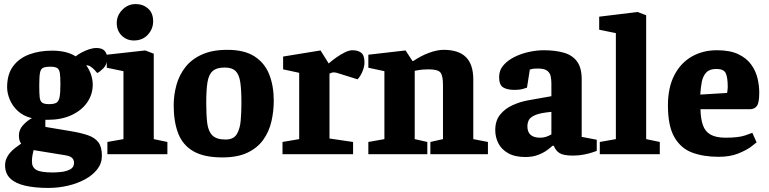

<svg xmlns="http://www.w3.org/2000/svg" viewBox="-20 -758 3783 944"><path d="M217 166Q152 166 104 155Q56 144 30.5 119.5Q5 95 5 55Q5 37 11.5 21.5Q18 6 29.5 -7Q41 -20 55 -31Q69 -42 84 -52Q77 -61 75 -71.5Q73 -82 73 -92Q73 -121 94 -143.5Q115 -166 137 -177Q95 -187 68 -212Q41 -237 28 -268.5Q15 -300 15 -329Q15 -393 44.5 -432.5Q74 -472 124 -490.5Q174 -509 236 -509Q272 -509 301 -502Q330 -495 352 -481Q363 -490 380.5 -499.5Q398 -509 417.5 -515.5Q437 -522 454 -522Q482 -522 494.5 -508Q507 -494 507 -471Q507 -441 488.5 -422.5Q470 -404 458 -399L444 -415Q435 -424 425.5 -430.5Q416 -437 404 -437Q421 -413 428.5 -388.5Q436 -364 436 -343Q436 -293 408 -253.5Q380 -214 330.5 -191.5Q281 -169 217 -169H203V-134L323 -114Q378 -105 412.5 -93Q447 -81 464 -58Q481 -35 481 8Q481 45 458.5 74Q436 103 398.5 123.5Q361 144 314 155Q267 166 217 166ZM240 90Q256 90 280.5 87.5Q305 85 324.5 75Q344 65 344 43Q344 28 334.5 18.5Q325 9 299 5L145 -20Q142 -9 139.5 6Q137 21 137 37Q137 64 158 77Q179 90 240 90ZM221 -246Q246 -246 257.5 -253Q269 -260 273 -281Q277 -302 277 -343Q277 -378 274.5 -397Q272 -416 262 -423Q252 -430 227 -430Q203 -430 191.5 -424.5Q180 -419 176.5 -399.5Q173 -380 173 -337Q173 -300 175 -280.5Q177 -261 187 -253.5Q197 -246 221 -246Z M508 0V-60L587 -74V-408L505 -425V-489L694 -510L736 -494V-74L803 -60V0ZM638 -559Q603 -559 578.5 -583Q554 -607 554 -645Q554 -682 581.5 -710Q609 -738 647 -738Q683 -738 708 -716Q733 -694 733 -653Q733 -616 707 -587.5Q681 -559 638 -559Z M1073 16Q983 16 930.5 -14.5Q878 -45 856 -102.5Q834 -160 834 -240Q834 -291 847.5 -340Q861 -389 891.5 -428Q922 -467 973 -490Q1024 -513 1098 -513Q1181 -513 1231 -481Q1281 -449 1303.5 -392.5Q1326 -336 1326 -263Q1326 -211 1314.5 -161Q1303 -111 1274.5 -71Q1246 -31 1197 -7.5Q1148 16 1073 16ZM1089 -72Q1128 -72 1144 -98Q1160 -124 1163.5 -165.5Q1167 -207 1167 -252Q1167 -315 1161.5 -353Q1156 -391 1138.5 -408.5Q1121 -426 1085 -426Q1045 -426 1025.5 -408.5Q1006 -391 1000 -353Q994 -315 994 -252Q994 -192 999 -152Q1004 -112 1024.5 -92Q1045 -72 1089 -72Z M1369 0V-60L1451 -74V-400L1372 -417V-480L1556 -510L1596 -446Q1612 -460 1633 -475Q1654 -490 1675.5 -500.5Q1697 -511 1713 -511Q1740 -511 1756 -498.5Q1772 -486 1772 -451Q1772 -431 1762.5 -407.5Q1753 -384 1738 -368L1655 -394Q1644 -398 1635.5 -400Q1627 -402 1621 -402Q1614 -402 1609.5 -400Q1605 -398 1600 -396V-77L1716 -60V0Z M1791 0V-60L1870 -74V-408L1791 -425V-489L1974 -510L2008 -458H2012Q2050 -484 2090 -498.5Q2130 -513 2161 -513Q2235 -513 2271 -477Q2307 -441 2307 -367V-74L2379 -60V0H2096V-60L2158 -74V-341Q2158 -387 2145 -402Q2132 -417 2088 -417Q2075 -417 2060 -416Q2045 -415 2019 -410V-74L2081 -60V0Z M2563 14Q2511 14 2478 -5Q2445 -24 2430 -54Q2415 -84 2415 -118Q2415 -165 2439 -194.5Q2463 -224 2500.5 -241Q2538 -258 2578 -265L2691 -285V-348Q2691 -366 2687.5 -383Q2684 -400 2670 -410.5Q2656 -421 2625 -421Q2607 -421 2598.5 -419.5Q2590 -418 2585 -416L2571 -327Q2569 -326 2551.5 -321Q2534 -316 2511 -316Q2473 -316 2453.5 -328.5Q2434 -341 2434 -379Q2434 -413 2455.5 -437.5Q2477 -462 2510.5 -478.5Q2544 -495 2582 -503Q2620 -511 2653 -511Q2710 -511 2752 -499Q2794 -487 2817 -456Q2840 -425 2840 -368V-85L2914 -71V-16Q2911 -15 2893.5 -9Q2876 -3 2850.5 2Q2825 7 2798 7Q2751 7 2731.5 -5Q2712 -17 2703 -41H2696Q2689 -34 2671 -20.5Q2653 -7 2626 3.5Q2599 14 2563 14ZM2636 -81Q2652 -81 2665 -85.5Q2678 -90 2691 -97V-208Q2636 -203 2611 -192Q2586 -181 2579.5 -166.5Q2573 -152 2573 -137Q2573 -81 2636 -81Z M2929 0V-60L3008 -74V-595L2926 -612V-676L3115 -699L3157 -683V-74L3224 -60V0Z M3513 13Q3440 13 3384 -7.5Q3328 -28 3296 -83Q3264 -138 3264 -240Q3264 -327 3295 -387.5Q3326 -448 3380.5 -479.5Q3435 -511 3505 -511Q3569 -511 3610 -491.5Q3651 -472 3673.5 -440.5Q3696 -409 3704.5 -373Q3713 -337 3713 -303Q3713 -252 3701 -236.5Q3689 -221 3667 -221H3424Q3425 -174 3436 -142.5Q3447 -111 3474 -96Q3501 -81 3547 -81Q3611 -81 3643 -92Q3675 -103 3679 -105L3700 -58Q3696 -54 3672.5 -36.5Q3649 -19 3609 -3Q3569 13 3513 13ZM3423 -293 3555 -301Q3558 -319 3558 -331Q3558 -378 3548 -398.5Q3538 -419 3502 -419Q3469 -419 3452.5 -401.5Q3436 -384 3430.5 -355.5Q3425 -327 3423 -293Z"/></svg>

Font: Faustina ExtraBold
Style: Regular
Weight: 800
Designer: Alfonso Garcia
Foundry: http://www.omnibus-type.com
Version: Version 1.200